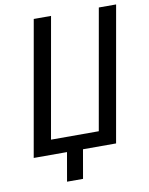

<svg xmlns="http://www.w3.org/2000/svg" viewBox="-95 -794 791 1017"><g transform="rotate(-10 300.5 -285.0)"><path d="M30 0 158 -725H251L137 -79.5H394L508 -725H601L473 0H295L268 154.5H182L209 0Z"/></g></svg>

Font: JuliaMono MediumItalic
Style: Regular
Weight: 500
Italic angle: -9°
Monospace: yes
Designer: cormullion
Foundry: corm
Version: Version 0.049; ttfautohint (v1.8.4)